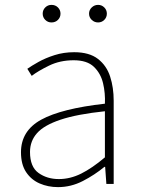

<svg xmlns="http://www.w3.org/2000/svg" viewBox="-20 -754 576 787"><path d="M218 13Q177 13 142.5 -2Q108 -17 87 -48.5Q66 -80 66 -130Q66 -218 149 -263.5Q232 -309 410 -329Q412 -372 402.5 -412.5Q393 -453 365 -480Q337 -507 282 -507Q226 -507 181 -485Q136 -463 110 -443L92 -472Q109 -484 137.5 -500Q166 -516 203.5 -528Q241 -540 284 -540Q346 -540 381.5 -512.5Q417 -485 431.5 -440Q446 -395 446 -341V0H416L411 -70H408Q368 -37 319.5 -12Q271 13 218 13ZM221 -20Q268 -20 313 -42.5Q358 -65 410 -109V-298Q296 -286 228.5 -263.5Q161 -241 132 -208.5Q103 -176 103 -131Q103 -70 138 -45Q173 -20 221 -20ZM191 -662Q176 -662 165.5 -672.5Q155 -683 155 -698Q155 -713 165.5 -723.5Q176 -734 191 -734Q207 -734 217.5 -723.5Q228 -713 228 -698Q228 -683 217.5 -672.5Q207 -662 191 -662ZM382 -662Q367 -662 356 -672.5Q345 -683 345 -698Q345 -713 356 -723.5Q367 -734 382 -734Q397 -734 407.5 -723.5Q418 -713 418 -698Q418 -683 407.5 -672.5Q397 -662 382 -662Z"/></svg>

Font: Noto Sans TC
Style: Regular
Weight: 100
Designer: Ryoko NISHIZUKA 西塚涼子 (kana, bopomofo & ideographs); Paul D. Hunt (Latin, Greek & Cyrillic); Sandoll Communications 산돌커뮤니
Foundry: Adobe
Version: Version 2.004;hotconv 1.0.118;makeotfexe 2.5.65603